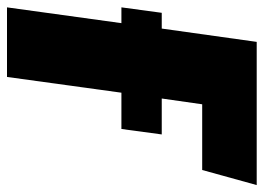

<svg xmlns="http://www.w3.org/2000/svg" viewBox="-122 -616 736 535"><g transform="rotate(90 245.5 -348.0)"><path d="M451.2 -543.9H268.1L252 -431.2H352.1L336.9 -318.8H235.8L191.9 0H-2L42 -318.8H-2L13.2 -431.2H57.1L94.2 -695.8H493.2Z"/></g></svg>

Font: Fira Sans Compressed Heavy
Style: Italic
Weight: 900
Width: 3
Italic angle: -8°
Designer: Carrois Corporate & Edenspiekermann AG
Foundry: Carrois Corporate GbR & Edenspiekermann AG
Version: Version 4.203;PS 004.203;hotconv 1.0.88;makeotf.lib2.5.64775